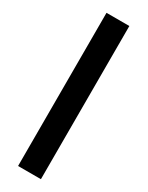

<svg xmlns="http://www.w3.org/2000/svg" viewBox="-225 -773 722 939"><g transform="rotate(30 135.5 -303.5)"><path d="M200 129H71V-736H200Z"/></g></svg>

Font: Wix Madefor Text
Style: Bold
Weight: 700
Designer: Dalton Maag Ltd
Foundry: Dalton Maag Ltd
Version: Version 3.100